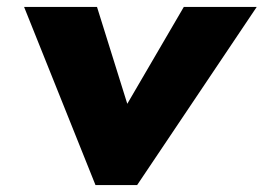

<svg xmlns="http://www.w3.org/2000/svg" viewBox="-20 -533 759 553"><path d="M259.4 -513H49.4L255 0H375L719.4 -513H509.4L346.6 -234Z"/></svg>

Font: Hussar Techniczny
Style: Bold 
Weight: 700
Foundry: Cannot Into Space Fonts
Version: Version 0.77